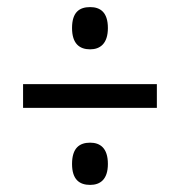

<svg xmlns="http://www.w3.org/2000/svg" viewBox="-20 -628 507 541"><path d="M234 -489C262 -489 284 -505 284 -549C284 -594 262 -608 234 -608C204 -608 183 -594 183 -549C183 -505 204 -489 234 -489ZM45 -324H422V-391H45ZM234 -107C262 -107 284 -122 284 -166C284 -211 262 -226 234 -226C204 -226 183 -211 183 -166C183 -122 204 -107 234 -107Z"/></svg>

Font: Noto Serif Condensed
Style: Bold
Weight: 700
Width: 3
Designer: Monotype Design Team
Foundry: Monotype Imaging Inc.
Version: Version 2.015